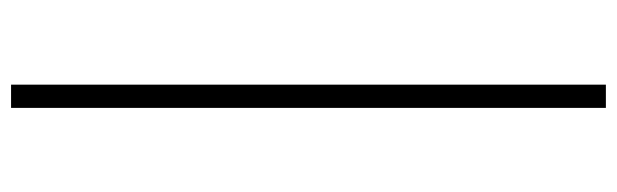

<svg xmlns="http://www.w3.org/2000/svg" viewBox="-404 -442 1115 347"><g transform="rotate(-90 153.5 -268.5)"><path d="M132 269H174V-806H132Z"/></g></svg>

Font: Source Han Serif CN VF
Style: Regular
Weight: 250
Designer: Ryoko NISHIZUKA 西塚涼子 (kana & ideographs); Frank Grießhammer (Latin, Greek & Cyrillic); Wenlong ZHANG 张文龙 (bopomofo); San
Foundry: Adobe
Version: Version 2.002;hotconv 1.1.0;makeotfexe 2.6.0